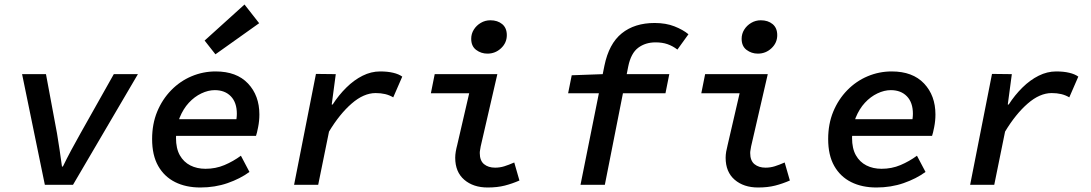

<svg xmlns="http://www.w3.org/2000/svg" viewBox="-20 -820 4840 852"><path d="M179 0 78 -491H184L233 -228Q239 -192 244.5 -155Q250 -118 255 -81H259Q276 -116 296 -153.5Q316 -191 337 -228L485 -491H592L304 0Z M869 12Q805 12 757 -12Q709 -36 682 -83.5Q655 -131 655 -203Q655 -270 677.5 -324.5Q700 -379 739.5 -419.5Q779 -460 830 -481.5Q881 -503 937 -503Q1030 -503 1080.5 -449.5Q1131 -396 1131 -312Q1131 -284 1125.5 -256Q1120 -228 1116 -217H736L748 -291H1061L1025 -273Q1028 -283 1029.5 -294Q1031 -305 1031 -315Q1031 -365 1004.5 -392.5Q978 -420 933 -420Q904 -420 873.5 -405.5Q843 -391 818 -364Q793 -337 777 -297.5Q761 -258 761 -208Q761 -161 778 -131Q795 -101 824.5 -86Q854 -71 892 -71Q937 -71 976 -87.5Q1015 -104 1049 -129L1087 -57Q1046 -27 990 -7.5Q934 12 869 12ZM936 -579 888 -640 1065 -800 1130 -717Z M1285 0 1382 -492 1470 -491 1452 -356H1456Q1483 -398 1517 -431.5Q1551 -465 1589 -484Q1627 -503 1667 -503Q1700 -503 1725 -497Q1750 -491 1765 -480L1725 -388Q1708 -398 1689 -402.5Q1670 -407 1647 -407Q1594 -407 1540.5 -360.5Q1487 -314 1440 -236L1392 0Z M2144 12Q2080 12 2040 -22.5Q2000 -57 2000 -120Q2000 -133 2002.5 -147.5Q2005 -162 2009 -177L2062 -406H1892L1909 -491H2187L2113 -170Q2112 -162 2110.5 -155Q2109 -148 2109 -141Q2109 -107 2128 -91.5Q2147 -76 2177 -76Q2198 -76 2217.5 -82Q2237 -88 2262 -99L2285 -19Q2253 -5 2220 3.5Q2187 12 2144 12ZM2143 -582Q2115 -582 2093 -598.5Q2071 -615 2071 -648Q2071 -670 2082.5 -688.5Q2094 -707 2113.5 -718.5Q2133 -730 2156 -730Q2188 -730 2208.5 -713Q2229 -696 2229 -664Q2229 -630 2203.5 -606Q2178 -582 2143 -582Z M2556 0 2662 -528Q2682 -626 2739 -672Q2796 -718 2885 -718Q2935 -718 2973 -703Q3011 -688 3035 -668L2986 -600Q2965 -616 2942 -624Q2919 -632 2889 -632Q2844 -632 2812 -608Q2780 -584 2768 -526L2664 0ZM2501 -406 2517 -486 2656 -491H2950L2933 -406Z M3344 12Q3280 12 3240 -22.5Q3200 -57 3200 -120Q3200 -133 3202.5 -147.5Q3205 -162 3209 -177L3262 -406H3092L3109 -491H3387L3313 -170Q3312 -162 3310.5 -155Q3309 -148 3309 -141Q3309 -107 3328 -91.5Q3347 -76 3377 -76Q3398 -76 3417.5 -82Q3437 -88 3462 -99L3485 -19Q3453 -5 3420 3.5Q3387 12 3344 12ZM3343 -582Q3315 -582 3293 -598.5Q3271 -615 3271 -648Q3271 -670 3282.5 -688.5Q3294 -707 3313.5 -718.5Q3333 -730 3356 -730Q3388 -730 3408.5 -713Q3429 -696 3429 -664Q3429 -630 3403.5 -606Q3378 -582 3343 -582Z M3869 12Q3805 12 3757 -12Q3709 -36 3682 -83.5Q3655 -131 3655 -203Q3655 -270 3677.5 -324.5Q3700 -379 3739.5 -419.5Q3779 -460 3830 -481.5Q3881 -503 3937 -503Q4030 -503 4080.5 -449.5Q4131 -396 4131 -312Q4131 -284 4125.5 -256Q4120 -228 4116 -217H3736L3748 -291H4061L4025 -273Q4028 -283 4029.5 -294Q4031 -305 4031 -315Q4031 -365 4004.5 -392.5Q3978 -420 3933 -420Q3904 -420 3873.5 -405.5Q3843 -391 3818 -364Q3793 -337 3777 -297.5Q3761 -258 3761 -208Q3761 -161 3778 -131Q3795 -101 3824.5 -86Q3854 -71 3892 -71Q3937 -71 3976 -87.5Q4015 -104 4049 -129L4087 -57Q4046 -27 3990 -7.5Q3934 12 3869 12Z M4285 0 4382 -492 4470 -491 4452 -356H4456Q4483 -398 4517 -431.5Q4551 -465 4589 -484Q4627 -503 4667 -503Q4700 -503 4725 -497Q4750 -491 4765 -480L4725 -388Q4708 -398 4689 -402.5Q4670 -407 4647 -407Q4594 -407 4540.5 -360.5Q4487 -314 4440 -236L4392 0Z"/></svg>

Font: Source Code Pro SemiBold
Style: Italic
Weight: 600
Italic angle: -11°
Monospace: yes
Designer: Paul D. Hunt, Teo Tuominen
Foundry: Adobe Systems Incorporated
Version: Version 1.016;hotconv 1.0.116;makeotfexe 2.5.65601